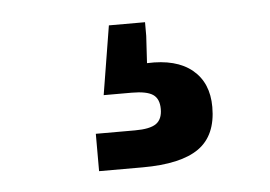

<svg xmlns="http://www.w3.org/2000/svg" viewBox="-31 -58 422 300"><g transform="rotate(-5 180.0 92.0)"><path d="M113.8 204.1V145.5H175.3Q198.7 145.5 208.5 138.7Q218.3 131.8 218.3 115.7Q218.3 99.6 208.5 93Q198.7 86.4 175.3 86.4H131.3L148.9 -21.5H205.6V0L203.1 42.5Q249 40.5 273.9 61Q298.8 81.5 298.8 119.6Q298.8 164.1 270.5 184.1Q242.2 204.1 182.1 204.1Z"/></g></svg>

Font: Inter 17pt
Style: Bold
Weight: 700
Version: Version 4.001;git-66647c0bb